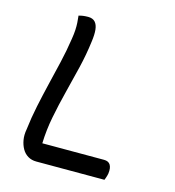

<svg xmlns="http://www.w3.org/2000/svg" viewBox="-106 -800 812 890"><g transform="rotate(15 300.0 -355.0)"><path d="M149 0Q126 0 108.5 -10.5Q91 -21 80.5 -39.5Q70 -58 66 -81.5Q62 -105 67 -132Q74 -191 86 -248Q98 -305 111.5 -361Q125 -417 138.5 -474.5Q152 -532 161 -592Q165 -617 166 -635.5Q167 -654 166 -670.5Q165 -687 163 -704Q173 -707 184 -708.5Q195 -710 208 -710Q230 -710 241.5 -697.5Q253 -685 255.5 -661.5Q258 -638 253 -603Q245 -539 229.5 -474.5Q214 -410 197.5 -345.5Q181 -281 168.5 -217Q156 -153 154 -89H450Q461 -89 468.5 -85.5Q476 -82 480.5 -75Q485 -68 486.5 -57.5Q488 -47 486 -32Q485 -27 483.5 -21.5Q482 -16 480 -10.5Q478 -5 476 0Z"/></g></svg>

Font: Rec Mono Duotone
Style: Italic
Weight: 400
Italic angle: -10°
Monospace: yes
Version: Version 1.085; ttfautohint (v1.8.4.7-5d5b)